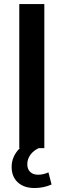

<svg xmlns="http://www.w3.org/2000/svg" viewBox="-20 -739 316 958"><path d="M201.2 -718.8V0H173.8Q147.5 11.7 131.8 33.2Q116.2 54.7 116.2 80.1Q116.2 105.5 130.9 119.1Q145.5 132.8 169.9 132.8Q195.3 132.8 221.7 121.1L237.3 181.6Q197.3 199.2 152.3 199.2Q99.6 199.2 68.8 170.9Q38.1 142.6 38.1 93.8Q38.1 41 79.1 0H76.2V-718.8Z"/></svg>

Font: Min Sans SemiBold
Style: Regular
Weight: 600
Designer: Jinseong-Kim, NotoSansCJK, Nunito
Foundry: Jinseong-Kim
Version: Version 1.400;Glyphs 3.1.2 (3151)